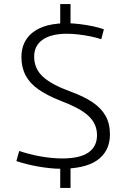

<svg xmlns="http://www.w3.org/2000/svg" viewBox="-20 -825 626 950"><path d="M280 10Q255 10 226.5 7Q198 4 169 -1Q140 -6 112.5 -13Q85 -20 61 -28L75 -78Q99 -70 126 -63Q153 -56 181.5 -51Q210 -46 237.5 -43.5Q265 -41 288 -41Q375 -41 417.5 -70.5Q460 -100 460 -156Q460 -185 449 -209Q438 -233 415.5 -253.5Q393 -274 358 -292Q323 -310 276 -328Q213 -353 170.5 -382.5Q128 -412 107 -451.5Q86 -491 86 -542Q86 -596 112.5 -633.5Q139 -671 188.5 -690.5Q238 -710 308 -710Q339 -710 372.5 -706Q406 -702 437.5 -695.5Q469 -689 494 -680L481 -631Q457 -639 427.5 -645Q398 -651 368 -654.5Q338 -658 312 -658Q233 -658 191 -628.5Q149 -599 149 -545Q149 -515 160 -490Q171 -465 193 -445Q215 -425 248.5 -407Q282 -389 329 -372Q395 -348 438 -319Q481 -290 502.5 -251.5Q524 -213 524 -160Q524 -117 507.5 -85Q491 -53 460 -31.5Q429 -10 383.5 0Q338 10 280 10ZM278 105V1L329 -3V105ZM278 -699V-805H329V-702Z"/></svg>

Font: Georama ExtraCondensed Thin Light
Style: Regular
Weight: 300
Version: Version 1.001